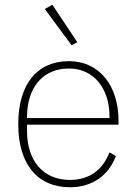

<svg xmlns="http://www.w3.org/2000/svg" viewBox="-20 -778 577 810"><path d="M282 -587 306 -600 201 -758 169 -740ZM275 12C372 12 439 -40 469 -120L442 -135C412 -59 355 -19 275 -19C161 -19 94 -101 94 -225V-252H480V-268C480 -421 396 -520 271 -520C138 -520 57 -425 57 -254C57 -82 141 12 275 12ZM271 -489C373 -489 442 -408 442 -286V-280H94V-284C94 -408 160 -489 271 -489Z"/></svg>

Font: IBM Plex Arabic ExtraLight
Style: Regular
Weight: 200
Designer: Mike Abbink, Paul van der Laan, Pieter van Rosmalen, Wael Morcos, Khajak Apelian
Foundry: Bold Monday
Version: Version 1.0